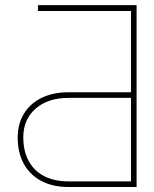

<svg xmlns="http://www.w3.org/2000/svg" viewBox="-20 -748 617 768"><path d="M526.4 0H253.9Q191.4 0 145.8 -23.9Q100.1 -47.9 75.4 -92.3Q50.8 -136.7 50.8 -197.3Q50.8 -252.9 75.9 -293.7Q101.1 -334.5 146.7 -356.7Q192.4 -378.9 253.9 -378.9H503.9V-704.1H131.8V-727.5H526.4ZM503.9 -22.5V-356.4H253.9Q171.9 -356.4 122.6 -313.5Q73.2 -270.5 73.2 -199.2Q73.2 -143.6 94.7 -104Q116.2 -64.5 156.7 -43.5Q197.3 -22.5 253.9 -22.5Z"/></svg>

Font: Inter 18pt Thin
Style: Regular
Weight: 250
Designer: Rasmus Andersson
Foundry: rsms
Version: Version 4.001;git-66647c0bb